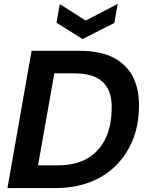

<svg xmlns="http://www.w3.org/2000/svg" viewBox="-20 -959 749 979"><path d="M18 0 141 -700H385Q494 -700 562.5 -663Q631 -626 662 -558.5Q693 -491 688 -398Q685 -310 653.5 -237Q622 -164 566.5 -110.5Q511 -57 434 -28.5Q357 0 261 0ZM174 -116H275Q363 -116 422.5 -149.5Q482 -183 514 -244.5Q546 -306 549 -390Q553 -455 534 -498Q515 -541 472 -563Q429 -585 357 -585H257ZM580 -939 563 -842 401 -760 268 -843 285 -938 417 -854Z"/></svg>

Font: DM Sans 28pt
Style: Bold Italic
Weight: 700
Italic angle: -10°
Version: Version 4.004;gftools[0.9.30]